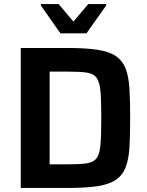

<svg xmlns="http://www.w3.org/2000/svg" viewBox="-20 -924 723 944"><path d="M82 0V-688H316Q404 -688 461 -679Q518 -670 550.5 -647.5Q583 -625 598 -586Q613 -547 616.5 -487.5Q620 -428 620 -344Q620 -260 616.5 -200.5Q613 -141 598 -102Q583 -63 550.5 -40.5Q518 -18 461 -9Q404 0 316 0ZM224 -116H308Q369 -116 403.5 -120.5Q438 -125 454 -145Q470 -165 474 -212Q478 -259 478 -344Q478 -429 474 -475.5Q470 -522 454 -542.5Q438 -563 403.5 -567.5Q369 -572 308 -572H224ZM277 -760 181 -897V-904H268L341 -818L414 -904H502V-897L405 -760Z"/></svg>

Font: Saira SemiBold
Style: Regular
Weight: 600
Designer: Hector Gatti with collaboration of the Omnibus-Type team
Foundry: Omnibus-Type
Version: Version 1.100; ttfautohint (v1.8.3)